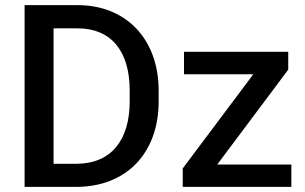

<svg xmlns="http://www.w3.org/2000/svg" viewBox="-20 -731 1194 751"><path d="M277.8 0C472.7 0 600.6 -130.4 600.6 -334.5V-376C600.6 -579.6 471.7 -710.9 284.2 -710.9H76.2V0ZM189.5 -620.1H284.2C413.6 -620.1 487.3 -532.2 487.3 -377V-334.5C487.3 -183.6 415.5 -90.3 277.8 -90.3H189.5ZM1119.6 -87.4H829.6L1107.4 -458.5V-528.3H699.7V-440.4H970.7L694.8 -72.3V0H1119.6Z"/></svg>

Font: Bert Sans Medium
Style: Regular
Weight: 500
Designer: Christian Robertson (Google), Cristiano Sobral
Foundry: Google, Cristiano Sobral
Version: Version 3.101